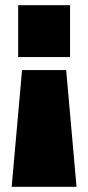

<svg xmlns="http://www.w3.org/2000/svg" viewBox="-20 -580 340 740"><path d="M250 -560V-360H50V-560ZM235 -310 275 140H25L65 -310Z"/></svg>

Font: Tektur Black
Style: Regular
Weight: 900
Designer: Adam Jagosz
Foundry: Adam Jagosz
Version: Version 1.005;gftools[0.9.30]